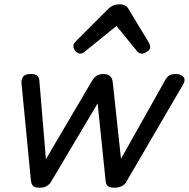

<svg xmlns="http://www.w3.org/2000/svg" viewBox="-20 -860 880 895"><path d="M164 15Q143 15 134.5 7Q126 -1 124 -20L80 -474Q79 -489 87.5 -502Q96 -515 124 -515Q145 -515 154 -507Q163 -499 164 -478L194 -118L410 -485Q421 -502 433 -508.5Q445 -515 463 -515Q480 -515 492 -506Q504 -497 506 -473L544 -120L751 -488Q761 -505 772 -510Q783 -515 797 -515Q825 -515 835.5 -501Q846 -487 834 -467L568 -11Q562 0 548 7.5Q534 15 512 15Q490 15 481.5 6.5Q473 -2 472 -20L435 -378L217 -11Q211 -1 198.5 7Q186 15 164 15ZM355 -610Q343 -610 332.5 -621Q322 -632 322 -644Q322 -652 325.5 -657Q329 -662 333 -667L484 -818Q496 -830 509 -835Q522 -840 539 -840Q553 -840 564 -833.5Q575 -827 581 -815L674 -661Q678 -654 679 -649.5Q680 -645 680 -640Q680 -629 665.5 -619.5Q651 -610 642 -610Q632 -610 626.5 -614.5Q621 -619 616 -625L523 -739L382 -625Q376 -620 369.5 -615Q363 -610 355 -610Z"/></svg>

Font: Playwrite IS
Style: Regular
Weight: 400
Designer: Veronika Burian, José Scaglione
Foundry: TypeTogether
Version: Version 1.002